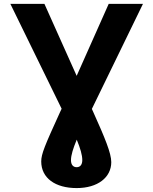

<svg xmlns="http://www.w3.org/2000/svg" viewBox="-20 -747 785 983"><path d="M33 -727.3 295.5 -190.3 285.5 -168.7C209.9 -2.8 191.1 41.2 191.1 79.5C191.1 165.1 263.5 215.9 372.5 215.9C480.1 215.9 549.7 161.6 549.7 83.1C549.7 37.3 517 -41.2 457.7 -172.9L450.3 -189.3L712 -727.3H536.6L372.5 -358.7L207.4 -727.3ZM343.4 73.2C343.4 47.2 354.4 12.8 372.9 -32C391.3 12.8 401.3 46.5 401.3 72.8C401.3 95.5 391 109 372.5 109C354 109 343.4 95.9 343.4 73.2Z"/></svg>

Font: Margiela Sans
Style: Bold
Weight: 700
Designer: Stefan Endress, Andreas Faust
Version: Version 1.100;FEAKit 1.0